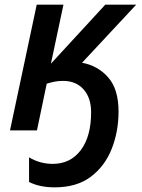

<svg xmlns="http://www.w3.org/2000/svg" viewBox="-20 -561 609 826"><path d="M215 245Q310 245 370.5 199.5Q431 154 460.5 79.5Q490 5 490 -81Q490 -178 445 -228.5Q400 -279 333 -291L566 -541H433L199 -287L253 -541H138L23 0H139L181 -201Q197 -206 214 -209.5Q231 -213 251 -213Q307 -213 339.5 -176.5Q372 -140 372 -78Q372 26 327.5 85Q283 144 207 144Q152 144 105 116V222Q151 245 215 245Z"/></svg>

Font: Noto Sans UI Medium
Style: Italic
Weight: 500
Italic angle: -12°
Designer: Monotype Design Team
Foundry: Monotype Imaging Inc.
Version: Version 1.901